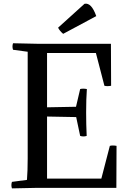

<svg xmlns="http://www.w3.org/2000/svg" viewBox="-20 -1038 719 1061"><path d="M133 -162V-752L52 -763Q46 -781 52 -799L189 -796H593L594 -564Q572 -560 557 -564L510 -745H240V-445L400 -448L423 -546Q438 -550 460 -546Q456 -490 456 -417Q456 -350 459 -287Q441 -281 423 -287L401 -391L240 -394V-51H540L587 -232Q602 -236 624 -232L623 0H189L46 3Q40 -15 46 -33L129 -44Q133 -95 133 -162ZM512 -949 329 -851Q310 -867 301 -885L447 -1017Q466 -1021 482 -1004.5Q498 -988 512 -949Z"/></svg>

Font: Adamina
Style: Regular
Weight: 400
Designer: Cyreal (www.cyreal.org)
Foundry: Alexei Vanyashin
Version: Version 1.013